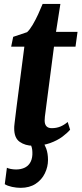

<svg xmlns="http://www.w3.org/2000/svg" viewBox="-20 -708 402 946"><path d="M208 -186.5Q206 -169.5 204.2 -156.8Q202.5 -144 201.2 -133.8Q200 -123.5 200 -114Q200 -95.5 208.8 -86Q217.5 -76.5 235 -76.5Q257.5 -76.5 276.8 -84.2Q296 -92 313.5 -107L325.5 -69Q311.5 -52.5 287 -34.2Q262.5 -16 226.8 -3Q191 10 142 10Q104.5 10 77 -9.2Q49.5 -28.5 50 -76.5Q50 -79.5 50.2 -85.2Q50.5 -91 52 -102.5Q53.5 -114 55.8 -133.8Q58 -153.5 62 -184.5L100 -478H35L45 -526.5L113.5 -549.5Q127 -562 141 -585.8Q155 -609.5 167.8 -637.2Q180.5 -665 190 -688.5H277.5L256 -551H362L352 -478H246ZM81.5 217.5Q61.5 217.5 39.2 212.8Q17 208 3.5 199.5L14 118.5Q20.5 122 33.2 124.5Q46 127 59.5 127Q81 127 98.8 119.5Q116.5 112 127.2 95.8Q138 79.5 139.5 54.5Q140.5 27 134.5 12.5Q128.5 -2 125 -14L159 -16L188 -14Q199 0.5 207.8 24.2Q216.5 48 216.5 80.5Q216.5 114 201.2 145.8Q186 177.5 155.8 197.5Q125.5 217.5 81.5 217.5Z"/></svg>

Font: Merriweather 28pt ExtraBold
Style: Italic
Weight: 800
Italic angle: -7.8°
Version: Version 2.101